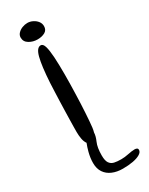

<svg xmlns="http://www.w3.org/2000/svg" viewBox="-200 -607 649 834"><g transform="rotate(-30 125.0 -190.0)"><path d="M148.5 188Q119 188 96.2 178.2Q73.5 168.5 60.8 149.5Q48 130.5 48 102Q48 77 55 50Q60.5 29 67.5 11.5Q67.5 11.5 67.5 11.5Q59.5 0.5 56.5 -16.2Q53.5 -33 53.5 -51Q53.5 -63.5 53.8 -79.5Q54 -95.5 54.5 -114.8Q55 -134 55.5 -155.5Q56 -177 56.8 -199.8Q57.5 -222.5 58.5 -246.2Q59.5 -270 60.5 -293Q65.5 -375.5 75.8 -415.2Q86 -455 106.5 -455Q118 -455 123.8 -435.8Q129.5 -416.5 131.8 -380.8Q134 -345 134 -294Q134 -270 133.5 -245Q133 -220 132.2 -195.5Q131.5 -171 130.5 -148Q129.5 -125 128.2 -104Q127 -83 125.5 -65.2Q124 -47.5 122.5 -33.5Q121 -21 118 -11Q117.5 6.5 107.5 29Q97 52.5 97 92.5Q97 118.5 105.2 130.5Q113.5 142.5 128 145.8Q142.5 149 162.5 149Q180 149 200.2 144.8Q220.5 140.5 233.5 140.5Q240.5 140.5 245 143Q249.5 145.5 249.5 152Q249.5 163 236 171.2Q222.5 179.5 199.8 183.8Q177 188 148.5 188ZM108.5 -483.5Q85.5 -483.5 66.8 -494.8Q48 -506 48 -527Q48 -539 56.5 -548.2Q65 -557.5 78.2 -562.8Q91.5 -568 104.5 -568Q118.5 -568 131.5 -561.5Q144.5 -555 152.8 -544.2Q161 -533.5 161 -520Q161 -500.5 145.5 -492Q130 -483.5 108.5 -483.5Z"/></g></svg>

Font: Gluten Thin ExtraLight
Style: Regular
Weight: 250
Version: Version 1.300